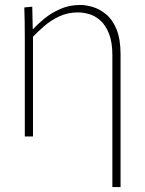

<svg xmlns="http://www.w3.org/2000/svg" viewBox="-20 -550 586 774"><path d="M80 -395Q80 -433 79.5 -462Q79 -491 78 -520L110 -523L112 -433H114Q132 -453 159.5 -475.5Q187 -498 223.5 -514Q260 -530 304 -530Q326 -530 353.5 -522Q381 -514 407 -493Q433 -472 449.5 -432.5Q466 -393 466 -331V204H433V-327Q433 -380 419.5 -414Q406 -448 385 -467Q364 -486 340 -493Q316 -500 295 -500Q253 -500 219 -484Q185 -468 158.5 -445Q132 -422 113 -402V0H80Z"/></svg>

Font: Murecho ExtraLight
Style: Regular
Weight: 200
Designer: Neil Summerour
Foundry: Positype
Version: Version 1.010; ttfautohint (v1.8.3)